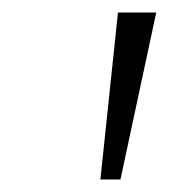

<svg xmlns="http://www.w3.org/2000/svg" viewBox="-20 -725 288 306"><path d="M140 -439 168 -705H229L172 -439Z"/></svg>

Font: Nunito Sans 10pt Expanded ExtraLight
Style: Italic
Weight: 250
Width: 7
Italic angle: -9°
Designer: Vernon Adams
Foundry: Vernon Adams
Version: Version 3.101;gftools[0.9.27]